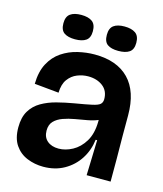

<svg xmlns="http://www.w3.org/2000/svg" viewBox="-107 -773 737 867"><g transform="rotate(15 261.5 -339.5)"><path d="M176 14Q136 14 100.5 -0.5Q65 -15 43.5 -46.5Q22 -78 22 -129Q22 -176 40 -206Q58 -236 89 -254Q120 -272 158.5 -282Q197 -292 238 -299Q292 -308 319 -314Q346 -320 355 -328.5Q364 -337 364 -352Q364 -391 336.5 -412Q309 -433 268 -433Q242 -433 217 -423Q192 -413 175 -390Q158 -367 157 -327L43 -338Q44 -395 64.5 -433.5Q85 -472 118.5 -494.5Q152 -517 192 -526.5Q232 -536 271 -536Q375 -536 431 -478.5Q487 -421 487 -309V-213Q488 -160 488 -106.5Q488 -53 488 0H376Q377 -41 378.5 -81Q380 -121 381 -165H374Q368 -115 342 -74.5Q316 -34 273.5 -10Q231 14 176 14ZM222 -83Q254 -83 286.5 -100.5Q319 -118 341 -154Q363 -190 364 -246V-255Q343 -246 315.5 -241Q288 -236 259 -231Q230 -226 205 -217Q180 -208 164.5 -192Q149 -176 149 -148Q149 -117 169 -100Q189 -83 222 -83ZM368 -579Q335 -579 317.5 -591.5Q300 -604 300 -636Q300 -667 317.5 -680Q335 -693 368 -693Q401 -693 419.5 -680Q438 -667 438 -635Q438 -604 420 -591.5Q402 -579 368 -579ZM166 -579Q133 -579 115 -591.5Q97 -604 97 -636Q97 -667 115 -680Q133 -693 166 -693Q199 -693 217 -680Q235 -667 235 -635Q235 -604 217 -591.5Q199 -579 166 -579Z"/></g></svg>

Font: Bricolage Grotesque 48pt SemiBold
Style: Regular
Weight: 600
Designer: Mathieu Triay
Foundry: Atelier Triay
Version: Version 1.000; ttfautohint (v1.8.4.7-5d5b);gftools[0.9.32]